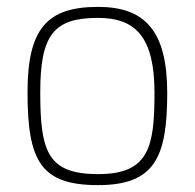

<svg xmlns="http://www.w3.org/2000/svg" viewBox="-20 -529 566 558"><path d="M265 -509C117 -509 60 -446 60 -261C60 -60 99 9 265 9C430 9 466 -72 466 -259C466 -441 400 -509 265 -509ZM265 -23C118 -23 97 -89 97 -261C97 -429 137 -477 265 -477C376 -477 429 -419 429 -259C429 -100 412 -23 265 -23Z"/></svg>

Font: TitilliumText22L
Style: 1 wt
Weight: 100
Designer: Campivisivi
Foundry: Campivisivi
Version: 1.000